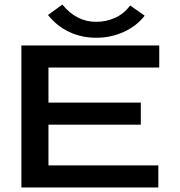

<svg xmlns="http://www.w3.org/2000/svg" viewBox="-20 -824 790 844"><path d="M74 0V-624H680V-527H193V-373H599V-276H193V-97H676V0ZM552 -800 616 -755Q580 -709 523.5 -683.5Q467 -658 403 -658Q339 -658 284.5 -683.5Q230 -709 191 -758L254 -804Q316 -728 403 -728Q446 -728 485.5 -745.5Q525 -763 552 -800Z"/></svg>

Font: Inconsolata ExtraExpanded
Style: Bold
Weight: 700
Width: 8
Monospace: yes
Designer: Raph Levien, Cyreal, Brenton Simpson
Foundry: Raph Levien, Cyreal, Google
Version: Version 3.100; ttfautohint (v1.8.4.7-5d5b)